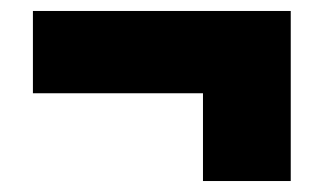

<svg xmlns="http://www.w3.org/2000/svg" viewBox="-20 -427 590 350"><path d="M510 -97H350V-257H40V-407H510Z"/></svg>

Font: Trujillo Black
Style: Regular
Weight: 900
Designer: Fira Sans original fonts by bBox Type GmbH, Carrois Corporate GbR, & Edenspiekermann AG / Changes by Cristiano Sobral
Foundry: Fira Sans original fonts by bBox Type GmbH, Carrois Corporate GbR, & Edenspiekermann AG / Changes by Cristiano Sobral
Version: Version 4.301;July 28, 2020;FontCreator 13.0.0.2655 64-bit